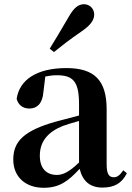

<svg xmlns="http://www.w3.org/2000/svg" viewBox="-20 -875 625 911"><path d="M216 -644 236 -628C272 -657 307 -685 367 -726C408 -754 427 -779 427 -806C427 -836 403 -855 379 -855C351 -855 330 -837 306 -795C267 -727 241 -686 216 -644ZM466 15C522 15 558 -5 582 -53L565 -67C547 -41 535 -34 520 -34C498 -34 486 -48 486 -95V-356C486 -494 428 -552 295 -552C154 -552 72 -496 59 -406C67 -376 89 -360 120 -360C154 -360 182 -382 186 -439L195 -512C215 -516 232 -518 250 -518C327 -518 355 -488 355 -381V-327L245 -298C93 -255 43 -204 43 -118C43 -34 103 16 187 16C263 16 304 -16 358 -74C371 -18 405 15 466 15ZM355 -104C306 -57 277 -45 250 -45C201 -45 169 -75 169 -136C169 -203 206 -248 277 -277C297 -284 325 -293 355 -301Z"/></svg>

Font: Noto Serif CJK TC
Style: Bold
Weight: 700
Designer: Ryoko NISHIZUKA 西塚涼子 (kana & ideographs); Frank Grießhammer (Latin, Greek & Cyrillic); Wenlong ZHANG 张文龙 (bopomofo); San
Foundry: Adobe
Version: Version 2.001;hotconv 1.1.0;makeotfexe 2.6.0